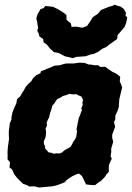

<svg xmlns="http://www.w3.org/2000/svg" viewBox="-20 -792 571 832"><path d="M205.6 15.6 180.4 17.8 148 20.6 129.4 15.4 106.4 16.2 98.8 11.2 79.2 4 68.6 -6.6 54.4 -20.8 41.6 -36.8 32.6 -57.6 21.2 -66 23.4 -89.4 12.8 -101.2 13 -119.6 12.6 -133.6 14.2 -155.2 16.8 -173.6 19.2 -190.2 18.2 -206 18.4 -225.8 22.6 -257.6 29.6 -274V-283.6L34 -305.2L43.4 -328.2L50.6 -343.6L53.8 -362L67.8 -374.8L75.8 -389.2L84.2 -402.2L91.4 -415.6L101 -426.4L116.4 -441.2L122.8 -452.6L136.8 -466L155.2 -474.8L157.4 -483.2L176.2 -490.6L191.6 -496.8L217 -507.6L237.2 -509L264.8 -516.8L299.4 -517L324.8 -520.6L346.8 -519.2L364.4 -512.4L373.8 -512.2L389.6 -509.2L404.6 -509.4L415.4 -502L436 -502.8L452.2 -490.6L467.4 -480.6L482.2 -473.8L501 -459.6L499 -438.8L504 -428.6L509.4 -412.8L503 -387.2L497 -362.2L495.6 -342.2L495 -329.8L490.2 -313.2L480 -291.8L479.2 -272.4L473.8 -263.2L479 -243L466.4 -209L466 -195.8L470.6 -177.6L461.8 -147.6L462.2 -133.2L459.2 -114L464.4 -104.8L452.2 -77.6L451.4 -64.2L451.6 -47.4L441.4 -36.6L434.6 -25.6L418.6 -9.2L404.2 0.6L392 10.4L373.6 9.6L352.6 7L347.2 -4.8L335.2 -29.4L322.2 -39.8L311 -36.4L293.8 -28.6L271.4 -14.2L259.2 -1.4L233.2 8.4L219.2 12.6ZM211 -125.8 227 -127.8 235.8 -126.6 248.4 -131 257.8 -139.4 267.6 -145.6 275.8 -149.6 286.6 -156.8 293 -168.2 297.4 -177 306.6 -191 310.4 -199.2 313.8 -223.2 311.6 -231.4 314.4 -245.2 317 -260.4 319.4 -270.8 322 -282.6 326.8 -292.2 330.4 -303.6 335.4 -315.4 332 -321.6 338.6 -337.6 337 -348.4 340 -358.4 333.4 -373.2 320.2 -378.8 310.6 -384.2 297.4 -382.8 280.4 -385.2 265.8 -379.6 252.6 -376 240.8 -368.2 228.6 -363.2 221 -353 214.8 -342.8 206.6 -334.4 202.4 -316.8 198.2 -305.8 195 -295 193.2 -283.6 188.6 -275.8 182.2 -260.8 183.6 -247.8 177.4 -234.6 179.8 -219.6 178.6 -205.8 176.8 -195.4 170 -180.4 170.2 -167.8 174.2 -161 175.2 -152 177.4 -146.4 186.8 -136.4 190.6 -131.8 204.4 -129.6ZM295.4 -540 279.6 -544 261.4 -548 234.4 -562.4 214.4 -566 197.8 -580.4 188.6 -591.8 182.6 -599.2 168.6 -608.6 167 -622.8 150.4 -634.6 148.6 -644.6 141.4 -659.2 145.2 -670 140.6 -699.2 137.4 -711.4 142.6 -730.2 156 -753 167.8 -756.2 176.8 -766 200.8 -763.6 210.2 -762.4 223.2 -755.8 228.4 -753.6 252 -739.4 267.8 -727.2 268.4 -705.8 286.8 -691.2 290.2 -675.4 310 -676.6 336.6 -671.8 357.2 -679.4 372.6 -702 382.2 -717.8 403.6 -732 417.8 -748.8 448.2 -761 462.2 -765.8 464.2 -764.8 476.8 -771.6 491.8 -766.2 502 -764 516.6 -753.2 525.8 -736.4 523.8 -725.4 531.4 -716.2 526.4 -691.6 520.2 -675.8 499 -650.6 489.6 -640.4 487.6 -623 478.8 -616.8 452.6 -598.2 440.8 -588.6 422.8 -580.4 407.8 -568.8 387.8 -559 370.2 -555.2 350.6 -548.2 311.2 -545.4Z"/></svg>

Font: Winky Rough
Style: Italic
Weight: 400
Italic angle: -8.97852°
Designer: Simon Atzbach
Foundry: typofactur
Version: Version 1.206